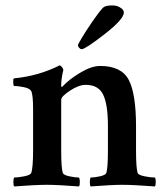

<svg xmlns="http://www.w3.org/2000/svg" viewBox="-20 -670 592 694"><path d="M384.8 -650.4Q400.4 -650.4 410.6 -645Q420.9 -639.6 424.3 -634.3Q427.7 -628.9 427.7 -625Q427.7 -600.6 357.9 -546.4Q288.1 -492.2 275.4 -492.2Q270.5 -492.2 266.1 -497.1Q261.7 -502 261.7 -506.8Q261.7 -509.8 276.4 -534.2Q291 -558.6 313 -590.8Q335 -623 351.6 -641.6Q360.4 -650.4 384.8 -650.4ZM341.8 -431.6Q418.9 -431.6 445.3 -381.3Q471.7 -331.1 471.7 -212.9V-127Q471.7 -62.5 477.5 -44.9Q480.5 -37.1 502.9 -32.7Q525.4 -28.3 540 -28.3Q543 -24.4 543 -12.7Q543 -1 540 3.9Q461.9 -2 420.9 -2Q385.7 -2 307.6 3.9Q304.7 0 304.7 -11.7Q304.7 -23.4 307.6 -28.3Q321.3 -28.3 341.3 -32.7Q361.3 -37.1 364.3 -44.9Q370.1 -62.5 370.1 -127V-214.8Q370.1 -292 353 -327.6Q335.9 -363.3 290 -363.3Q264.6 -363.3 232.9 -342.3Q201.2 -321.3 201.2 -309.6V-127Q201.2 -62.5 207 -44.9Q210 -37.1 231 -32.7Q252 -28.3 265.6 -28.3Q268.6 -23.4 268.6 -11.7Q268.6 0 265.6 3.9Q187.5 -2 149.4 -2Q109.4 -2 31.2 3.9Q28.3 0 28.3 -11.7Q28.3 -23.4 31.2 -28.3Q44.9 -28.3 67.4 -32.7Q89.8 -37.1 92.8 -44.9Q99.6 -62.5 99.6 -127V-275.4Q99.6 -327.1 92.8 -340.8Q87.9 -350.6 65.9 -355Q43.9 -359.4 30.3 -359.4Q28.3 -361.3 27.8 -373Q27.3 -384.8 30.3 -386.7Q120.1 -395.5 195.3 -433.6Q199.2 -433.6 204.1 -427.2Q209 -420.9 209 -417Q201.2 -385.7 201.2 -361.3Q201.2 -355.5 203.1 -355.5Q204.1 -355.5 208 -359.4Q229.5 -382.8 270 -407.2Q310.5 -431.6 341.8 -431.6Z"/></svg>

Font: Crimson
Style: Semibold
Weight: 600
Version: Version 0.8